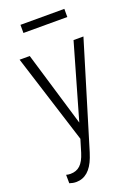

<svg xmlns="http://www.w3.org/2000/svg" viewBox="-171 -777 759 1060"><g transform="rotate(-20 209.0 -247.5)"><path d="M212.9 -89.4 338.9 -528.3H397L210.9 84.5L200.7 113.8Q163.1 213.4 85.4 213.4Q66.9 213.4 46.4 206.5L45.9 156.7Q57.1 160.2 70.8 160.2Q106 160.2 128.4 139.2Q150.9 118.2 165.5 71.3L188 -3.4L22 -528.3H81.5ZM350.1 -659.7H92.3V-707.5H350.1Z"/></g></svg>

Font: Roboto Condensed Light
Style: Regular
Weight: 300
Designer: Google
Version: Version 2.134; 2016